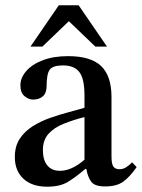

<svg xmlns="http://www.w3.org/2000/svg" viewBox="-20 -697 536 725"><path d="M158 8Q101 8 68.5 -22Q36 -52 36 -104Q36 -145 54.5 -173Q73 -201 103 -220Q133 -239 168.5 -251.5Q204 -264 238 -273Q272 -282 299 -290V-336Q299 -400 279.5 -425Q260 -450 218 -450Q179 -450 167.5 -433.5Q156 -417 156 -372Q156 -346 142 -333.5Q128 -321 105 -321Q88 -321 72.5 -334Q57 -347 57 -375Q57 -403 79 -428.5Q101 -454 141.5 -469.5Q182 -485 237 -485Q323 -485 362 -447.5Q401 -410 401 -331V-107Q401 -77 408.5 -67.5Q416 -58 431 -58Q445 -58 456.5 -65.5Q468 -73 479 -84L496 -66Q471 -30 446 -11.5Q421 7 377 7Q339 7 325.5 -9.5Q312 -26 306 -59H302Q267 -29 237 -10.5Q207 8 158 8ZM299 -94V-255Q256 -244 220 -229.5Q184 -215 163 -191.5Q142 -168 142 -130Q142 -92 159 -72Q176 -52 206 -52Q251 -52 299 -94ZM140 -521H95L202 -677H277L384 -521H340L240 -617Z"/></svg>

Font: STIX Two Text Medium
Style: Regular
Weight: 500
Designer: Ross Mills, John Hudson & Paul Hanslow, Tiro Typeworks Ltd; with prior portions MicroPress Inc., and Coen Hoffman.
Foundry: Tiro Typeworks Ltd
Version: Version 2.13 b171